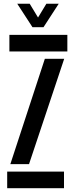

<svg xmlns="http://www.w3.org/2000/svg" viewBox="-20 -982 388 1002"><path d="M29 -713.5V-800H331.5V-713.5ZM34 -125.5 214 -675H315L131.5 -125.5ZM17.5 0V-86.5H314V0ZM149.5 -840 70 -962.5H135L178.5 -890.5L222 -962.5H286.5L207 -840Z"/></svg>

Font: Big Shoulders Stencil Text SemiBold
Style: Regular
Weight: 600
Designer: Patric King
Foundry: XO Type Co
Version: Version 1.000